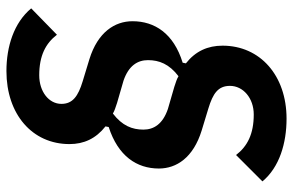

<svg xmlns="http://www.w3.org/2000/svg" viewBox="-177 -573 911 597"><g transform="rotate(-90 278.5 -274.5)"><path d="M435 -38C435 -84 418 -122 380 -152L382 -162C473 -190 511 -249 511 -318C511 -373 477 -426 393 -452L324 -473C278 -487 254 -504 254 -539C254 -578 292 -608 343 -608C404 -608 442 -588 469 -553L551 -633C506 -687 432 -710 356 -710C222 -710 129 -630 129 -514C129 -469 146 -432 184 -402L182 -392C92 -363 53 -305 53 -236C53 -181 87 -129 171 -103L240 -82C286 -68 310 -52 310 -15C310 26 272 59 221 59C160 59 122 39 95 4L13 86C57 139 132 161 208 161C342 161 435 79 435 -38ZM390 -270C390 -235 378 -204 340 -175C332 -180 322 -183 307 -188L238 -208C191 -224 174 -252 174 -284C174 -319 186 -350 224 -379C232 -374 242 -371 257 -366L326 -346C373 -330 390 -302 390 -270Z"/></g></svg>

Font: Braiins Sans
Style: Bold Italic
Weight: 700
Italic angle: -11.31°
Designer: Mike Abbink, Paul van der Laan, Pieter van Rosmalen, Jiri Chlebus, Lubos Buracinsky
Foundry: Bold Monday, Sudetype
Version: Version 1.000;hotconv 1.0.109;makeotfexe 2.5.65596